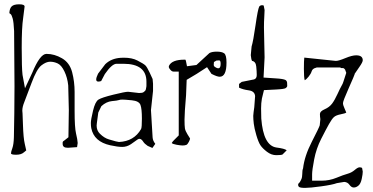

<svg xmlns="http://www.w3.org/2000/svg" viewBox="-20 -702 1769 911"><path d="M345.7 -3.9Q336.9 -2.9 304.7 -1Q304.7 -1 299.8 -1Q277.3 -1 277.3 -19.5V-26.4Q278.3 -32.2 286.1 -36.1L304.7 -50.8L306.6 -179.7L303.7 -296.9Q299.8 -334 285.6 -363.3Q271.5 -392.6 253.9 -400.9Q236.3 -409.2 217.8 -409.2Q199.2 -409.2 176.8 -392.1Q154.3 -375 129.4 -307.6Q104.5 -240.2 95.2 -217.3Q85.9 -194.3 85.9 -177.7V-175.8L86.9 -164.1L88.9 -111.3Q90.8 -46.9 97.7 -18.6L104.5 11.7L93.8 20.5Q81.1 32.2 56.6 32.2Q32.2 32.2 32.2 25.4Q32.2 18.6 38.6 1Q44.9 -16.6 45.9 -50.8Q46.9 -96.7 47.9 -166Q48.8 -235.4 48.8 -293L46.9 -554.7Q44.9 -597.7 40 -614.7Q35.2 -631.8 30.3 -635.3Q25.4 -638.7 24.4 -639.6Q25.4 -662.1 35.6 -671.9Q45.9 -681.6 71.3 -681.6Q96.7 -681.6 96.7 -670.9L89.8 -616.2Q83 -571.3 83 -475.1Q83 -378.9 86.9 -346.7L98.6 -283.2L132.8 -356.4Q169.9 -446.3 200.2 -446.3H201.2Q238.3 -446.3 274.4 -425.3Q310.5 -404.3 322.3 -359.4Q334 -314.5 334 -265.6V-175.8Q334 -96.7 340.8 -68.4Q347.7 -40 348.6 -23.4Z M445.3 -352.5Q445.3 -352.5 479.5 -397.5Q507.8 -424.8 552.7 -427.7Q560.5 -428.2 567.9 -428.2Q606.4 -428.2 631.8 -415Q662.1 -399.4 669.9 -391.6Q677.7 -383.8 689.9 -357.9Q702.1 -332 704.1 -327.1Q704.1 -322.3 706.1 -304.7V-270.5L696.3 -179.7L704.1 -49.8Q705.1 -34.2 716.8 -19.5L703.1 0L680.7 -9.8Q666 -19.5 659.2 -30.3Q652.3 -41 644.5 -43H638.7Q632.8 -41 627 -36.1Q621.1 -31.2 601.6 -18.1Q582 -4.9 560.1 -4.9Q538.1 -4.9 502.9 -12.7Q425.8 -29.8 413.1 -93.8Q411.1 -103.5 411.1 -118.7Q411.1 -133.8 421.4 -176.8Q431.6 -219.7 447.3 -229.5Q462.9 -239.3 518.1 -252.9Q573.2 -266.6 587.9 -266.6L639.6 -260.7H640.6Q656.2 -260.7 661.6 -265.1Q667 -269.5 668.5 -271Q669.9 -272.5 670.9 -274.9Q671.9 -277.3 672.4 -279.3Q672.9 -281.2 673.3 -284.7Q673.8 -288.1 674.3 -289.6Q674.8 -291 674.8 -294.9V-314.5Q674.8 -399.4 565.4 -399.4H533.2Q511.2 -399.4 477.5 -350.6L460 -317.4Q452.1 -314.9 446.8 -314.9Q436.5 -314.9 436.5 -324.7Q436.5 -334.5 445.3 -352.5ZM649.4 -89.8Q653.3 -96.7 653.3 -138.7Q653.3 -185.5 646.5 -204.1Q639.6 -222.7 606 -226.1Q572.3 -229.5 561 -229.5Q549.8 -229.5 543.5 -227.1Q537.1 -224.6 510.7 -222.2Q484.4 -219.7 460.9 -198.2L446.3 -168L439.5 -117.2Q438.5 -111.3 438.5 -106Q438.5 -82.5 454.1 -67.4Q474.6 -46.9 497.1 -40.5Q537.6 -28.3 544.4 -28.3H544.9Q616.2 -31.7 649.4 -89.8Z M994.1 -394.5Q994.1 -388.2 1000 -384.3Q1026.9 -366.2 1026.9 -399.4Q1026.9 -416 1019.5 -415.5Q1019.5 -415.5 1006.8 -414.6Q1006.8 -414.6 995.1 -407.7Q995.1 -407.7 994.1 -394.5ZM962.4 -383.3 912.6 -351.1 865.7 -323.2 862.8 -250Q855.5 -165 855.5 -134.8Q855.5 -104.5 857.4 -92.8Q859.4 -81.1 869.1 -65.4Q878.9 -49.8 881.8 -44.9Q881.8 -40 876 -28.8Q869.6 -16.6 864.3 -14.6Q856.9 -11.7 846.2 -11.7Q836.9 -11.7 817.9 -15.1Q798.8 -18.6 794.9 -23.4Q797.9 -29.3 804.7 -36.1L828.1 -59.6V-362.3H803.7Q795.9 -362.3 789.1 -370.1Q782.2 -377.9 781.2 -382.3Q780.3 -386.7 782.2 -390.6Q796.4 -418.9 855.5 -418.9H859.4Q861.8 -418.9 867.2 -387.7L912.1 -393.6L973.6 -450.2Q985.4 -457 1008.8 -457Q1032.2 -457 1043.5 -449.2Q1054.7 -441.4 1054.7 -405.3Q1054.7 -337.9 1022.5 -337.9Q1009.8 -337.9 983.4 -351.6Z M1235.4 -429.7 1230.5 -334 1288.1 -330.1Q1324.2 -328.1 1335 -322.3Q1341.8 -317.4 1342.3 -309.1Q1342.8 -300.8 1342.8 -294.9Q1342.8 -289.1 1335.9 -284.2Q1329.1 -279.3 1290 -277.3L1232.4 -274.4L1222.7 -234.4Q1218.8 -212.9 1218.8 -187.5Q1218.8 -162.1 1219.7 -139.6Q1229.5 -10.7 1292 -2Q1330.1 2.9 1339.8 10.7V11.7L1320.3 31.2Q1313.5 34.2 1290.5 34.2Q1267.6 34.2 1246.6 18.1Q1225.6 2 1215.8 -12.7Q1206.1 -27.3 1196.3 -60.5Q1186.5 -93.8 1184.1 -115.2Q1181.6 -136.7 1181.6 -152.3Q1182.6 -168 1186.5 -193.4L1190.4 -246.1Q1188.5 -269.5 1160.2 -273.4Q1131.8 -277.3 1114.3 -286.1V-303.7L1127 -313.5L1185.5 -325.2Q1198.2 -329.1 1198.2 -346.2Q1198.2 -363.3 1195.8 -386.7Q1193.4 -410.2 1175.8 -413.1Q1171.9 -419.9 1169.9 -440.4L1173.8 -481.4Q1181.6 -506.8 1192.4 -582Q1203.1 -657.2 1210 -670.9Q1214.8 -676.8 1222.2 -677.2Q1229.5 -677.7 1231.4 -674.8L1235.4 -654.3Q1235.4 -641.6 1233.9 -621.1Q1232.4 -600.6 1232.4 -571.3Q1232.4 -542 1233.9 -498.5Q1235.4 -455.1 1235.4 -429.7Z M1617.2 -372.1Q1612.3 -378.9 1607.4 -378.9H1599.6L1593.8 -381.8H1482.4L1480.5 -380.9Q1462.9 -377 1459 -364.3Q1455.1 -351.6 1444.3 -338.4Q1433.6 -325.2 1425.8 -321.3Q1421.9 -335 1421.9 -375Q1421.9 -415 1423.8 -428.7L1572.3 -413.1H1574.2Q1586.9 -413.1 1618.7 -426.3Q1650.4 -439.5 1669.9 -439.5Q1701.2 -439.5 1701.2 -416Q1701.2 -407.2 1685.5 -384.8L1662.1 -350.6H1663.1Q1662.1 -345.7 1634.8 -284.2Q1607.4 -222.7 1607.4 -212.9Q1607.4 -203.1 1614.3 -188.5Q1621.1 -173.8 1623 -168Q1619.1 -164.1 1596.7 -159.7Q1574.2 -155.3 1564.5 -146.5Q1554.7 -137.7 1541 -113.3Q1527.3 -88.9 1503.9 -43Q1480.5 2.9 1470.7 54.2Q1460.9 105.5 1460.9 125V155.3H1505.9Q1543 155.3 1576.2 141.6Q1609.4 127.9 1628.9 122.6Q1648.4 117.2 1663.1 104.5Q1677.7 91.8 1686.5 91.8Q1695.3 91.8 1698.2 95.7L1701.2 112.3Q1701.2 124 1696.3 147Q1691.4 169.9 1680.7 178.7Q1669.9 187.5 1660.2 187.5H1656.2Q1646.5 186.5 1637.7 174.3Q1628.9 162.1 1613.3 161.1L1578.1 167Q1557.6 174.8 1504.4 182.1Q1451.2 189.5 1427.7 189.5Q1404.3 189.5 1398.4 184.6Q1394.5 180.7 1394.5 175.3Q1394.5 169.9 1397.5 167.5Q1400.4 165 1402.3 162.6Q1404.3 160.2 1406.2 155.8Q1408.2 151.4 1410.2 147.5Q1412.1 143.6 1413.1 136.7Q1414.1 128.9 1414.1 125Q1414.1 105.5 1418 96.7Q1424.8 38.1 1459.5 -29.3Q1494.1 -96.7 1497.1 -107.4L1500 -136.7Q1498 -148.4 1498 -161.1Q1498 -173.8 1520.5 -183.6Q1543 -193.4 1555.7 -210.4Q1568.4 -227.5 1581.1 -255.4Q1593.8 -283.2 1600.6 -294.9Q1607.4 -306.6 1609.4 -314.5L1623 -356.4Z"/></svg>

Font: Drukaatie burti
Style: Thin
Weight: 100
Version: Version 0.14